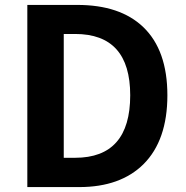

<svg xmlns="http://www.w3.org/2000/svg" viewBox="-20 -760 754 780"><path d="M91 -740H294Q468 -740 562 -650Q660 -556 660 -373Q660 -190 563 -93Q469 0 302 0H91ZM285 -119Q509 -119 509 -373Q509 -622 285 -622H239V-119Z"/></svg>

Font: Noto Sans Tobesmart edit
Style: Bold
Weight: 700
Designer: Ryoko NISHIZUKA  (kana & ideographs); Paul D. Hunt (Latin, Greek & Cyrillic); Wenlong ZHANG  (bopomofo); Sandoll Communi
Foundry: Adobe Systems Incorporated
Version: Version 1.005 Oct 7, 2021